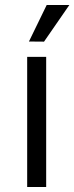

<svg xmlns="http://www.w3.org/2000/svg" viewBox="-20 -743 296 763"><path d="M163.5 -517V0H88V-517ZM165.5 -723H255.5L155 -577.5L95 -578Z"/></svg>

Font: Public Sans Light
Style: Regular
Weight: 300
Designer: The Public Sans Project Authors: Dan O. Williams and USWDS (Libre Franklin designed by Pablo Impallari and Rodrigo Fuenz
Version: Version 1.007